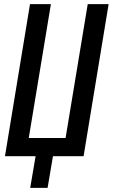

<svg xmlns="http://www.w3.org/2000/svg" viewBox="-20 -755 545 928"><path d="M210 153H126L152 0H4L125 -735H226L119 -88H297L404 -735H505L384 0H236Z"/></svg>

Font: Iosevka Semibold Oblique
Style: Regular
Weight: 600
Italic angle: -9°
Monospace: yes
Designer: Belleve Invis
Foundry: Belleve Invis
Version: Version 32.5.0; ttfautohint (v1.8.4)